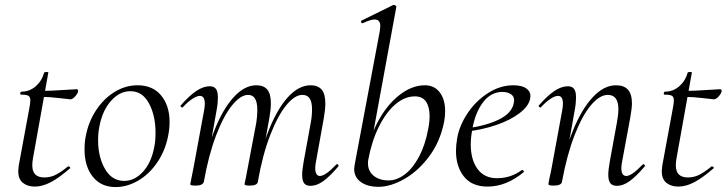

<svg xmlns="http://www.w3.org/2000/svg" viewBox="-20 -745 2948 779"><path d="M54 -51Q54 -57 56 -73L99 -306Q103 -325 103 -338Q103 -352 95 -356.5Q87 -361 65 -361Q62 -361 62 -366Q62 -368 63.5 -370.5Q65 -373 66 -373Q100 -373 125 -395Q150 -417 159 -450Q161 -453 168 -453Q178 -453 176 -450L114 -104Q111 -88 111 -74Q111 -25 160 -25Q186 -25 208.5 -37Q231 -49 256 -70H257Q260 -70 263.5 -67Q267 -64 264 -62Q219 -23 185.5 -5.5Q152 12 121 12Q92 12 73 -3Q54 -18 54 -51ZM145 -352 147 -376Q179 -376 256 -381L290 -383Q297 -383 297 -376Q297 -368 286 -355Q275 -342 265 -342Q260 -342 220.5 -347Q181 -352 145 -352Z M323 -138Q323 -169 328 -193Q339 -251 370 -298Q401 -345 445 -372Q489 -399 538 -399Q600 -399 634 -357.5Q668 -316 668 -250Q668 -222 662 -193Q650 -132 617 -84.5Q584 -37 539.5 -11.5Q495 14 449 14Q390 14 356.5 -28Q323 -70 323 -138ZM606 -149Q611 -173 611 -207Q611 -276 584.5 -325.5Q558 -375 509 -375Q466 -375 431.5 -337Q397 -299 384 -236Q378 -208 378 -176Q378 -108 406 -59.5Q434 -11 484 -11Q526 -11 560 -48Q594 -85 606 -149Z M1206 -35Q1206 -56 1212 -89L1241 -248Q1246 -274 1246 -302Q1246 -331 1236.5 -345.5Q1227 -360 1207 -360Q1176 -360 1141.5 -318Q1107 -276 1076 -196Q1045 -116 1026 -7L1015 -8Q1034 -124 1069 -213Q1104 -302 1148 -350.5Q1192 -399 1240 -399Q1270 -399 1285 -381.5Q1300 -364 1300 -325Q1300 -302 1294 -267L1262 -89Q1259 -74 1259 -63Q1259 -47 1264 -39Q1269 -31 1278 -31Q1300 -31 1344 -77Q1346 -79 1348 -79Q1351 -79 1353 -75.5Q1355 -72 1352 -69Q1318 -29 1291.5 -10Q1265 9 1240 9Q1222 9 1214 -1.5Q1206 -12 1206 -35ZM752 2Q752 1 760 -39L766 -69L808 -297Q811 -312 811 -324Q811 -356 791 -356Q779 -356 760.5 -344Q742 -332 722 -310Q721 -309 719 -309Q716 -309 713.5 -312.5Q711 -316 714 -318Q748 -357 776.5 -376Q805 -395 831 -395Q848 -395 856 -384.5Q864 -374 864 -351Q864 -325 859 -299L807 -7Q802 8 775 8Q761 8 756.5 6.5Q752 5 752 2ZM972 2 977 -21 987 -74 1020 -248Q1024 -275 1024 -299Q1024 -360 987 -360Q956 -360 921.5 -317.5Q887 -275 856.5 -195Q826 -115 807 -7L794 -8Q814 -124 848.5 -212.5Q883 -301 927.5 -350Q972 -399 1020 -399Q1050 -399 1064.5 -381.5Q1079 -364 1079 -326Q1079 -302 1073 -267L1026 -7Q1025 0 1017 4Q1009 8 995 8Q981 8 976.5 6.5Q972 5 972 2Z M1417 -60Q1417 -65 1419 -77L1521 -619Q1523 -635 1523 -639Q1523 -666 1500 -666Q1484 -666 1452 -651H1450Q1446 -651 1445 -656Q1444 -661 1448 -662L1576 -725H1578Q1582 -725 1585.5 -722Q1589 -719 1588 -717L1474 -96Q1473 -91 1473 -82Q1473 -51 1496 -32Q1519 -13 1557 -13Q1590 -13 1622.5 -37.5Q1655 -62 1680 -109Q1705 -156 1717 -220Q1723 -249 1723 -274Q1723 -311 1708.5 -332.5Q1694 -354 1663 -354Q1622 -354 1584 -321.5Q1546 -289 1517 -230.5Q1488 -172 1474 -96L1468 -116Q1480 -191 1516 -256.5Q1552 -322 1602 -360.5Q1652 -399 1704 -399Q1742 -399 1764 -370.5Q1786 -342 1786 -294Q1786 -271 1782 -251Q1766 -170 1721 -110Q1676 -50 1620 -18.5Q1564 13 1516 13Q1471 13 1444 -6.5Q1417 -26 1417 -60Z M1830 -133Q1830 -155 1835 -185Q1844 -236 1877 -285.5Q1910 -335 1959.5 -367Q2009 -399 2063 -399Q2099 -399 2117.5 -384.5Q2136 -370 2131 -345Q2125 -314 2087.5 -285.5Q2050 -257 1992.5 -237.5Q1935 -218 1871 -211L1873 -224Q1953 -235 2004 -260Q2055 -285 2064 -324Q2066 -334 2066 -338Q2066 -355 2052 -363.5Q2038 -372 2019 -372Q1971 -372 1939 -329Q1907 -286 1896 -218Q1890 -187 1890 -159Q1890 -97 1917.5 -59.5Q1945 -22 1996 -22Q2053 -22 2097 -55H2099Q2102 -55 2104.5 -52Q2107 -49 2104 -46Q2034 12 1958 12Q1895 12 1862.5 -28.5Q1830 -69 1830 -133Z M2448 -36Q2448 -56 2454 -89L2483 -248Q2489 -280 2489 -302Q2489 -360 2446 -360Q2413 -360 2377.5 -318Q2342 -276 2311 -196Q2280 -116 2260 -7L2248 -8Q2268 -124 2303.5 -212.5Q2339 -301 2384.5 -350Q2430 -399 2479 -399Q2512 -399 2528 -381Q2544 -363 2544 -325Q2544 -307 2537 -267L2504 -89Q2501 -74 2501 -63Q2501 -31 2521 -31Q2543 -31 2587 -77Q2589 -79 2590 -79Q2593 -79 2595.5 -75.5Q2598 -72 2595 -69Q2561 -29 2534.5 -10Q2508 9 2483 9Q2465 9 2456.5 -1.5Q2448 -12 2448 -36ZM2205 2 2209 -21Q2215 -45 2220 -74L2261 -297Q2264 -312 2264 -324Q2264 -356 2244 -356Q2232 -356 2213.5 -344Q2195 -332 2175 -310Q2174 -309 2172 -309Q2169 -309 2166.5 -312.5Q2164 -316 2167 -318Q2201 -357 2229.5 -376Q2258 -395 2284 -395Q2301 -395 2309 -384.5Q2317 -374 2317 -351Q2317 -325 2312 -299L2260 -7Q2259 0 2250.5 4Q2242 8 2228 8Q2214 8 2209.5 6.5Q2205 5 2205 2Z M2665 -51Q2665 -57 2667 -73L2710 -306Q2714 -325 2714 -338Q2714 -352 2706 -356.5Q2698 -361 2676 -361Q2673 -361 2673 -366Q2673 -368 2674.5 -370.5Q2676 -373 2677 -373Q2711 -373 2736 -395Q2761 -417 2770 -450Q2772 -453 2779 -453Q2789 -453 2787 -450L2725 -104Q2722 -88 2722 -74Q2722 -25 2771 -25Q2797 -25 2819.5 -37Q2842 -49 2867 -70H2868Q2871 -70 2874.5 -67Q2878 -64 2875 -62Q2830 -23 2796.5 -5.5Q2763 12 2732 12Q2703 12 2684 -3Q2665 -18 2665 -51ZM2756 -352 2758 -376Q2790 -376 2867 -381L2901 -383Q2908 -383 2908 -376Q2908 -368 2897 -355Q2886 -342 2876 -342Q2871 -342 2831.5 -347Q2792 -352 2756 -352Z"/></svg>

Font: Cormorant Infant
Style: Italic
Weight: 400
Italic angle: -10°
Designer: Christian Thalmann (Catharsis Fonts)
Foundry: Catharsis Fonts
Version: Version 4.000